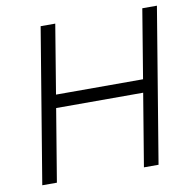

<svg xmlns="http://www.w3.org/2000/svg" viewBox="-81 -809 893 890"><g transform="rotate(-10 365.5 -364.0)"><path d="M46.9 0 167.5 -727.5H236.3L182.6 -402.8H592.3L646 -727.5H714.8L594.2 0H525.4L582 -341.3H172.4L115.7 0Z"/></g></svg>

Font: Inter 18pt Light
Style: Italic
Weight: 300
Italic angle: -9.3988°
Designer: Rasmus Andersson
Foundry: rsms
Version: Version 4.001;git-66647c0bb